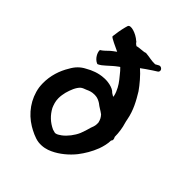

<svg xmlns="http://www.w3.org/2000/svg" viewBox="-217 -872 1012 1012"><g transform="rotate(45 288.5 -366.0)"><path d="M493 -395C482 -454 456 -499 430 -542C410 -571 376 -611 349 -634C365 -645 381 -658 405 -673L427 -687C436 -692 436 -702 432 -708C428 -714 420 -719 411 -716L391 -705C363 -704 344 -711 316 -713H315H314C302 -707 272 -709 254 -703L244 -710L235 -721H234C204 -748 152 -765 146 -744L142 -730C135 -703 131 -677 128 -652V-650L129 -649C131 -643 179 -621 203 -610C191 -602 179 -592 174 -588C161 -576 148 -562 135 -554L132 -553V-550C131 -534 146 -502 173 -491H175H177C191 -498 200 -505 213 -517C233 -534 239 -542 265 -561L271 -565C281 -556 289 -546 301 -531C322 -506 336 -487 348 -458L352 -447C354 -442 356 -434 356 -427C349 -432 342 -435 338 -438C320 -460 273 -466 248 -463C213 -461 179 -448 150 -431C122 -417 101 -395 86 -367C60 -325 42 -272 43 -214C43 -205 44 -195 45 -186C57 -112 102 -51 163 -14C185 -1 218 16 246 20C279 24 307 16 328 6C370 -13 410 -47 438 -82C461 -112 481 -145 496 -184C504 -206 511 -233 511 -257C511 -258 516 -259 516 -268C516 -275 513 -279 511 -284C511 -315 506 -348 498 -373C496 -381 494 -388 493 -395ZM201 -340C208 -346 219 -350 230 -354C245 -361 258 -366 277 -366H282C300 -366 315 -358 326 -351C343 -337 359 -330 376 -317C387 -305 393 -294 397 -276V-264C397 -252 391 -237 387 -227V-226C382 -207 376 -189 369 -171C356 -141 332 -110 308 -92C298 -86 290 -78 277 -76H272C268 -77 262 -79 254 -81C217 -98 190 -124 171 -159C164 -175 157 -195 157 -216V-221C157 -236 160 -250 163 -264C171 -293 183 -324 201 -340Z"/></g></svg>

Font: Hussar Pisanka
Style: Sbd
Weight: 600
Designer: Robert Jablonski
Foundry: Cannot Into Space Fonts
Version: Version 1.070